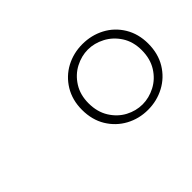

<svg xmlns="http://www.w3.org/2000/svg" viewBox="-58 -948 497 497"><g transform="rotate(-45 191.0 -699.5)"><path d="M382.3 -700.2Q382.3 -663.6 365.7 -636.2Q349.1 -608.9 321.3 -594Q293.5 -579.1 260.7 -579.1Q228 -579.1 200.4 -594Q172.9 -608.9 156.2 -636.2Q139.6 -663.6 139.6 -700.2Q139.6 -735.8 156.2 -763.2Q172.9 -790.5 200.4 -805.2Q228 -819.8 260.7 -819.8Q293.5 -819.8 321.3 -805.2Q349.1 -790.5 365.7 -763.2Q382.3 -735.8 382.3 -700.2ZM358.4 -700.2Q358.4 -731 343.8 -753.7Q329.1 -776.4 306.6 -788.1Q284.2 -799.8 260.7 -799.8Q237.3 -799.8 214.8 -788.1Q192.4 -776.4 178 -753.7Q163.6 -731 163.6 -700.2Q163.6 -668.5 178 -645.5Q192.4 -622.6 214.6 -610.8Q236.8 -599.1 260.7 -599.1Q284.2 -599.1 306.9 -610.8Q329.6 -622.6 344 -645.5Q358.4 -668.5 358.4 -700.2Z"/></g></svg>

Font: TypoPRO Playfair Display SC
Style: Italic
Weight: 900
Italic angle: -14°
Designer: Claus Eggers Sørensen
Foundry: Claus Eggers Sørensen
Version: Version 1.004;PS 001.004;hotconv 1.0.70;makeotf.lib2.5.58329